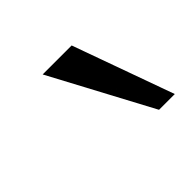

<svg xmlns="http://www.w3.org/2000/svg" viewBox="-63 -631 311 311"><g transform="rotate(-45 93.0 -475.0)"><path d="M149.4 -387.7 56.6 -561.5H123L185.5 -387.7Z"/></g></svg>

Font: RIT TN Joy
Style: Extra Bold
Weight: 800
Designer: Hussain K H
Foundry: Rachana Institute of Typography
Version: 1.6.2